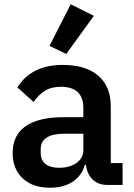

<svg xmlns="http://www.w3.org/2000/svg" viewBox="-20 -863 624 896"><path d="M418 -789 289 -611 211 -649 310 -843ZM39 -149Q39 -232 99.5 -274Q160 -316 274 -316H369V-358Q369 -458 264 -458Q219 -458 189 -439Q159 -420 137 -387L61 -455Q127 -560 272 -560Q381 -560 439 -509.5Q497 -459 497 -366V-102H552V0H481Q438 0 412 -25.5Q386 -51 381 -94H376Q361 -42 318.5 -14.5Q276 13 214 13Q132 13 85.5 -31Q39 -75 39 -149ZM369 -164V-239H280Q226 -239 198 -221Q170 -203 170 -168V-150Q170 -115 192.5 -97.5Q215 -80 256 -80Q305 -80 337 -102.5Q369 -125 369 -164Z"/></svg>

Font: IBM Plex Sans JP SemiBold
Style: Regular
Weight: 600
Designer: Mike Abbink; Paul van der Laan; Pieter van Rosmalen; Wujin Sim; Yejin Wi; Jinhee Kim; Boomi Park; Yona Kim; Kichan Ma
Foundry: Sandoll Inc.
Version: Version 1.001